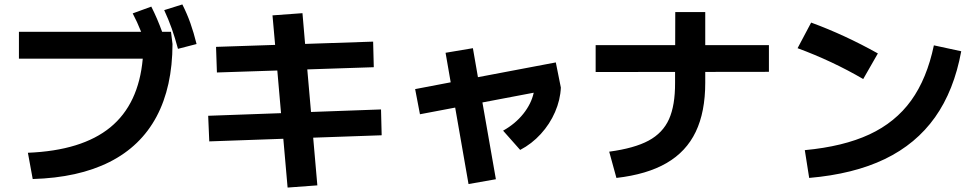

<svg xmlns="http://www.w3.org/2000/svg" viewBox="-20 -802 4361 857"><path d="M617.2 -540H64.5V-660.2H609.9Q591.8 -705.6 572.3 -742.2L655.3 -772.5Q682.1 -719.7 703.6 -660.2H743.2L750 -605.5Q749.5 -414.1 678.7 -281.5Q607.9 -148.9 468.8 -78.9Q329.6 -8.8 126 -2.9L104.5 -120.1Q345.7 -129.9 472.4 -233.6Q599.1 -337.4 617.2 -540ZM712.9 -756.8 793.9 -782.2Q814.9 -740.7 829.8 -698.7Q844.7 -656.7 857.4 -605.5L774.4 -584Q761.2 -633.3 746.6 -674.6Q731.9 -715.8 712.9 -756.8Z M1244.6 -182.6 914.1 -170.9 909.2 -285.2 1234.4 -296.9 1217.8 -487.3 948.2 -478.5 944.3 -592.8 1208 -601.6 1196.3 -733.4 1330.1 -743.2 1341.8 -606 1645.5 -616.2 1648.4 -502 1351.6 -492.2 1368.2 -302.2 1680.7 -313.5 1683.6 -198.2 1377.9 -187.5 1396.5 25.4 1263.7 35.2Z M1833 -404.3 1991.7 -434.6 1968.8 -566.4 2090.8 -586.9 2113.3 -457.5 2460.9 -523.4 2483.4 -411.1Q2481 -356 2457.5 -302Q2434.1 -248 2393.8 -203.9Q2353.5 -159.7 2301.8 -132.8L2225.6 -218.8Q2279.8 -249 2315.7 -293.9Q2351.6 -338.9 2362.3 -388.2L2133.3 -344.7L2193.4 -2L2071.3 19.5L2011.7 -321.8L1854.5 -292Z M2993.2 -432.6V-481L2638.7 -480.5V-600.6H2993.7L2994.1 -748H3127.9V-600.6H3412.1V-481.4L3127.9 -481V-432.6Q3127.9 -302.2 3085.4 -213.6Q3043 -125 2955.3 -74.2Q2867.7 -23.4 2731.4 -7.8L2699.2 -125Q2811.5 -140.1 2875 -174.3Q2938.5 -208.5 2966.1 -270Q2993.7 -331.5 2993.2 -432.6Z M4148.4 -599.6 4270.5 -573.2Q4238.3 -397.9 4153.6 -278.6Q4068.8 -159.2 3929.4 -92Q3790 -24.9 3591.8 -7.8L3572.3 -131.8Q3744.1 -147.9 3860.4 -201.9Q3976.6 -255.9 4046.9 -353.3Q4117.2 -450.7 4148.4 -599.6ZM3540 -586.9 3600.6 -701.2Q3750 -646.5 3898.4 -563.5L3833 -449.2Q3694.8 -529.8 3540 -586.9Z"/></svg>

Font: Pretendard GOV
Style: Bold
Weight: 700
Designer: Base glyphs from Inter by Rasmus Andersson; Hangeul glyphs from Noto Sans CJK(Source Han Sans) by Jang Soo-young and Kan
Foundry: Kil Hyung-jin
Version: Version 1.309